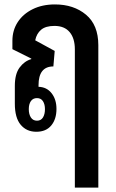

<svg xmlns="http://www.w3.org/2000/svg" viewBox="-20 -587 526 867"><path d="M121 -321 122 -322 36 -365V-403Q36 -450 60 -487Q84 -524 127.5 -545.5Q171 -567 228 -567Q313 -567 368.5 -520.5Q424 -474 424 -383V260H318V-364Q318 -414 294.5 -442Q271 -470 226 -470Q186 -470 165.5 -452.5Q145 -435 139 -405L227 -357L221 -287Q154 -287 154 -202V-195Q191 -194 213 -166Q235 -138 235 -95Q235 -49 211.5 -20.5Q188 8 144 8Q100 8 73.5 -23.5Q47 -55 47 -119V-199Q47 -253 68.5 -282Q90 -311 121 -320ZM147 -42Q165 -42 174 -56.5Q183 -71 183 -94Q183 -116 174 -130Q165 -144 147 -144Q129 -144 119.5 -130.5Q110 -117 110 -94Q110 -71 119.5 -56.5Q129 -42 147 -42Z"/></svg>

Font: Noto Sans Thai Looped ExtraCondensed SemiBold
Style: Regular
Weight: 600
Width: 2
Designer: Sasikarn Vongin, Ben Mitchell
Foundry: The Fontpad Ltd
Version: Version 1.001; ttfautohint (v1.8.4.7-5d5b)